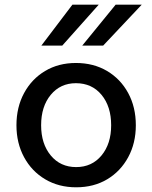

<svg xmlns="http://www.w3.org/2000/svg" viewBox="-20 -781 647 817"><path d="M304 16Q230 16 172.5 -18Q115 -52 82.5 -112Q50 -172 50 -248Q50 -325 82.5 -385Q115 -445 172 -479Q229 -513 303 -513Q378 -513 435.5 -479Q493 -445 525.5 -385Q558 -325 558 -248Q558 -172 525.5 -112Q493 -52 436 -18Q379 16 304 16ZM304 -70Q371 -70 412 -119.5Q453 -169 453 -248Q453 -328 412 -377.5Q371 -427 303 -427Q237 -427 196 -377.5Q155 -328 155 -248Q155 -169 196 -119.5Q237 -70 304 -70ZM400 -761 245 -587H156L288 -761ZM583 -761 419 -587H330L472 -761Z"/></svg>

Font: Wix Madefor Text Medium
Style: Regular
Weight: 500
Designer: Dalton Maag Ltd
Foundry: Dalton Maag Ltd
Version: Version 3.100